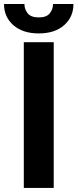

<svg xmlns="http://www.w3.org/2000/svg" viewBox="-43 -917 379 937"><path d="M219.2 -710.9V0H73.2V-710.9ZM215.8 -897.5H315.4Q315.4 -834 269.8 -793.9Q224.1 -753.9 146.5 -753.9Q68.4 -753.9 22.5 -793.9Q-23.4 -834 -23.4 -897.5H76.2Q76.2 -872.1 92 -852.1Q107.9 -832 146.5 -832Q184.1 -832 200 -852.1Q215.8 -872.1 215.8 -897.5Z"/></svg>

Font: Vazirmatn FD
Style: Bold
Weight: 700
Designer: Saber Rastikerdar
Foundry: Saber Rastikerdar
Version: Version 33.001